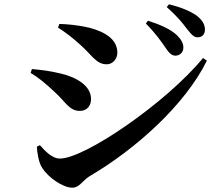

<svg xmlns="http://www.w3.org/2000/svg" viewBox="-20 -834 1040 890"><path d="M747 -613C763 -589 776 -576 793 -576C814 -576 830 -592 830 -613C830 -632 822 -649 801 -670C771 -699 722 -720 666 -738L656 -725C700 -681 728 -641 747 -613ZM845 -702C865 -677 877 -661 896 -661C917 -661 930 -675 930 -697C930 -720 918 -740 895 -759C866 -781 821 -800 763 -814L753 -801C803 -757 827 -726 845 -702ZM249 -706C281 -686 317 -659 356 -623C409 -575 427 -536 475 -536C503 -536 524 -562 524 -589C524 -653 466 -686 396 -705C336 -719 288 -722 255 -723ZM921 -565C751 -358 373 -99 258 -99C219 -99 186 -138 165 -161L151 -154C152 -127 159 -80 176 -55C205 -10 272 36 315 36C349 36 362 3 395 -17C613 -145 839 -350 939 -553ZM122 -496C153 -478 190 -449 235 -406C282 -364 301 -320 349 -320C390 -320 402 -351 402 -375C402 -437 334 -476 262 -493C209 -506 169 -510 128 -514Z"/></svg>

Font: Noto Serif CJK TC
Style: Bold
Weight: 700
Designer: Ryoko NISHIZUKA 西塚涼子 (kana & ideographs); Frank Grießhammer (Latin, Greek & Cyrillic); Wenlong ZHANG 张文龙 (bopomofo); San
Foundry: Adobe
Version: Version 2.001;hotconv 1.1.0;makeotfexe 2.6.0